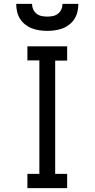

<svg xmlns="http://www.w3.org/2000/svg" viewBox="-20 -975 490 995"><path d="M122 0V-74H184V-662H122V-735H328V-661H266V-74H328V0ZM225 -815Q205 -815 184.5 -818Q164 -821 145.5 -828Q127 -835 110.5 -848Q94 -861 83.5 -878Q73 -895 68.5 -915Q64 -935 64 -955H146Q146 -940 152 -926.5Q158 -913 169.5 -904Q181 -895 195.5 -892Q210 -889 225 -889Q240 -889 254.5 -892Q269 -895 280.5 -904Q292 -913 298 -926.5Q304 -940 304 -955H386Q386 -935 381.5 -915Q377 -895 366.5 -878Q356 -861 339.5 -848Q323 -835 304.5 -828Q286 -821 265.5 -818Q245 -815 225 -815Z"/></svg>

Font: Zed Sans Extended
Style: Regular
Weight: 400
Width: 7
Designer: Belleve Invis
Foundry: Belleve Invis
Version: Version 1.0.0; ttfautohint (v1.8.4)